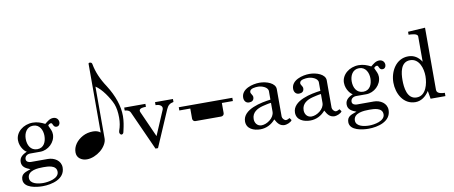

<svg xmlns="http://www.w3.org/2000/svg" viewBox="-92 -1412 4785 2024"><g transform="rotate(-10 2300.5 -399.5)"><path d="M22.9 94.2C22.9 185.1 159.2 199.2 222.2 199.2C320.8 199.2 463.9 165 463.9 41C463.9 -33.2 394 -74.2 325.2 -74.2H144C121.1 -74.2 94.2 -85 94.2 -111.8C94.2 -145 121.1 -162.1 150.9 -163.1H261.2C345.2 -163.1 423.8 -235.8 423.8 -320.8C423.8 -358.9 407.2 -380.9 393.1 -415L392.1 -418C392.1 -430.2 413.1 -439.9 422.9 -439.9C444.8 -439.9 436 -393.1 476.1 -393.1C499 -393.1 513.2 -412.1 513.2 -434.1C513.2 -467.8 488.8 -490.2 456.1 -490.2C418.9 -490.2 392.1 -465.8 363.8 -442.9C320.8 -464.8 283.2 -479 234.9 -479C132.8 -479 49.8 -409.2 49.8 -323.2C49.8 -243.7 107.9 -189.9 119.6 -189.9H120.1C120.1 -189 119.1 -188 119.1 -188C77.1 -168 38.1 -144 38.1 -91.8C38.1 -37.1 82 -17.1 127 0C77.1 19 22.9 27.8 22.9 94.2ZM94.2 88.9C94.2 7.8 207 2.9 263.2 2.9C312 2.9 403.8 3.9 403.8 76.2C403.8 148.9 288.1 167 234.9 167C184.1 167 94.2 154.8 94.2 88.9ZM132.8 -323.2C132.8 -383.8 163.1 -446.8 232.9 -446.8C303.2 -446.8 333 -381.8 333 -320.8C333 -259.8 307.1 -194.8 235.8 -194.8C162.1 -194.8 132.8 -257.8 132.8 -323.2Z M732.4 1.5C756.8 1.5 782.2 -3.9 809.1 -14.6C835.4 -25.4 858.9 -39.6 879.9 -56.6C900.9 -73.7 918.5 -93.8 932.1 -116.7C945.8 -139.6 952.6 -161.6 952.6 -184.1V-738.3C984.4 -717.8 1015.6 -685.5 1047.4 -642.1C1077.6 -600.1 1101.6 -559.6 1118.2 -520.5C1133.8 -480.5 1141.6 -430.7 1141.6 -372.6C1141.6 -324.2 1133.8 -278.8 1118.2 -236.8C1116.2 -231 1115.2 -226.1 1115.2 -222.2C1115.2 -208.5 1121.1 -198.2 1132.8 -192.4C1146.5 -192.4 1155.3 -199.2 1158.7 -212.4L1164.6 -238.8C1173.3 -275.9 1184.1 -329.6 1184.1 -382.8C1184.1 -489.7 1146 -603 1070.3 -722.2C1013.7 -807.1 977.5 -892.1 962.4 -975.6C960 -991.2 951.7 -997.6 933.1 -997.6C927.7 -997.6 923.8 -994.1 922.9 -988.3V-252C903.3 -268.6 877 -277.3 844.2 -277.3C803.7 -277.3 767.1 -268.6 733.9 -251C700.2 -232.4 673.8 -210 654.3 -182.1C634.8 -153.8 625 -123.5 625 -91.8C625 -62.5 635.7 -39.6 656.2 -23.4C677.2 -6.8 702.6 1.5 732.4 1.5Z M1462.4 15.1H1489.3L1656.2 -372.1C1673.3 -411.1 1693.4 -428.2 1734.4 -436V-467.8H1542.5V-436C1579.1 -436 1611.8 -420.9 1611.8 -392.6C1611.8 -388.2 1610.8 -383.8 1609.4 -378.9L1496.1 -112.8L1372.1 -390.1C1369.6 -396 1368.2 -401.4 1368.2 -405.8C1368.2 -434.6 1416 -436 1439.5 -436V-467.8H1212.4V-436C1237.3 -434.1 1261.2 -429.2 1273.4 -403.8Z M1779.8 -371.6V-336.9H1897V-228C1897 -210.9 1910.6 -197.3 1927.7 -197.3H2203.1C2220.7 -197.3 2234.9 -210.9 2234.9 -228V-336.9H2353V-371.6Z M2441.4 -102.1C2441.4 -22 2518.1 7.3 2586.9 7.3C2650.9 7.3 2707 -21 2749 -70.3C2772.9 -25.9 2796.4 7.3 2848.6 7.3C2867.2 6.3 2914.6 -7.3 2927.2 -32.2L2909.7 -56.6C2898.4 -49.8 2882.8 -42 2871.1 -42C2850.6 -42 2830.6 -68.4 2830.6 -86.9V-379.9C2830.6 -445.8 2736.3 -478.5 2661.6 -478.5C2587.9 -478.5 2465.8 -446.8 2465.8 -352.5C2465.8 -320.3 2483.9 -292.5 2519 -292.5C2550.8 -292.5 2572.3 -307.1 2572.3 -340.8C2572.3 -363.8 2549.8 -377.4 2549.8 -398.4V-399.9C2551.8 -437 2615.2 -439.9 2641.1 -439.9C2676.3 -439.9 2745.1 -418.5 2745.1 -373V-282.7C2648.9 -271 2441.4 -233.4 2441.4 -102.1ZM2535.6 -110.8C2535.6 -181.6 2592.8 -214.8 2654.8 -230.5C2675.3 -235.4 2720.7 -246.6 2745.1 -248.5V-153.8C2745.1 -87.9 2666.5 -32.2 2607.4 -32.2C2562.5 -32.2 2535.6 -68.4 2535.6 -110.8Z M2976.1 -102.1C2976.1 -22 3052.7 7.3 3121.6 7.3C3185.5 7.3 3241.7 -21 3283.7 -70.3C3307.6 -25.9 3331.1 7.3 3383.3 7.3C3401.9 6.3 3449.2 -7.3 3461.9 -32.2L3444.3 -56.6C3433.1 -49.8 3417.5 -42 3405.8 -42C3385.3 -42 3365.2 -68.4 3365.2 -86.9V-379.9C3365.2 -445.8 3271 -478.5 3196.3 -478.5C3122.6 -478.5 3000.5 -446.8 3000.5 -352.5C3000.5 -320.3 3018.6 -292.5 3053.7 -292.5C3085.4 -292.5 3106.9 -307.1 3106.9 -340.8C3106.9 -363.8 3084.5 -377.4 3084.5 -398.4V-399.9C3086.4 -437 3149.9 -439.9 3175.8 -439.9C3210.9 -439.9 3279.8 -418.5 3279.8 -373V-282.7C3183.6 -271 2976.1 -233.4 2976.1 -102.1ZM3070.3 -110.8C3070.3 -181.6 3127.4 -214.8 3189.5 -230.5C3210 -235.4 3255.4 -246.6 3279.8 -248.5V-153.8C3279.8 -87.9 3201.2 -32.2 3142.1 -32.2C3097.2 -32.2 3070.3 -68.4 3070.3 -110.8Z M3512.2 94.2C3512.2 185.1 3648.4 199.2 3711.4 199.2C3810.1 199.2 3953.1 165 3953.1 41C3953.1 -33.2 3883.3 -74.2 3814.5 -74.2H3633.3C3610.4 -74.2 3583.5 -85 3583.5 -111.8C3583.5 -145 3610.4 -162.1 3640.1 -163.1H3750.5C3834.5 -163.1 3913.1 -235.8 3913.1 -320.8C3913.1 -358.9 3896.5 -380.9 3882.3 -415L3881.3 -418C3881.3 -430.2 3902.3 -439.9 3912.1 -439.9C3934.1 -439.9 3925.3 -393.1 3965.3 -393.1C3988.3 -393.1 4002.4 -412.1 4002.4 -434.1C4002.4 -467.8 3978 -490.2 3945.3 -490.2C3908.2 -490.2 3881.3 -465.8 3853 -442.9C3810.1 -464.8 3772.5 -479 3724.1 -479C3622.1 -479 3539.1 -409.2 3539.1 -323.2C3539.1 -243.7 3597.2 -189.9 3608.9 -189.9H3609.4C3609.4 -189 3608.4 -188 3608.4 -188C3566.4 -168 3527.3 -144 3527.3 -91.8C3527.3 -37.1 3571.3 -17.1 3616.2 0C3566.4 19 3512.2 27.8 3512.2 94.2ZM3583.5 88.9C3583.5 7.8 3696.3 2.9 3752.4 2.9C3801.3 2.9 3893.1 3.9 3893.1 76.2C3893.1 148.9 3777.3 167 3724.1 167C3673.3 167 3583.5 154.8 3583.5 88.9ZM3622.1 -323.2C3622.1 -383.8 3652.3 -446.8 3722.2 -446.8C3792.5 -446.8 3822.3 -381.8 3822.3 -320.8C3822.3 -259.8 3796.4 -194.8 3725.1 -194.8C3651.4 -194.8 3622.1 -257.8 3622.1 -323.2Z M4052.7 -233.9C4052.7 -118.7 4116.7 8.8 4247.6 8.8C4310.5 8.8 4360.8 -31.2 4395 -84.5L4409.7 1H4568.4V-34.2C4542.5 -35.2 4481.9 -37.6 4481.9 -80.6V-746.6L4298.3 -735.4V-703.6C4322.8 -702.6 4395 -701.7 4395 -668.5V-397.5C4361.8 -449.7 4315.4 -480 4254.4 -480C4123 -480 4052.7 -353.5 4052.7 -233.9ZM4151.9 -243.2C4151.9 -320.3 4165 -436.5 4266.6 -436.5C4364.7 -436.5 4397.9 -324.2 4397.9 -243.2C4397.9 -163.6 4369.6 -37.6 4268.6 -37.6C4164.1 -37.6 4151.9 -167 4151.9 -243.2Z"/></g></svg>

Font: MusGlyphs
Style: Regular
Weight: 400
Version: Version 2.1